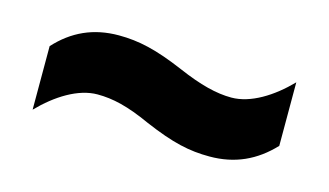

<svg xmlns="http://www.w3.org/2000/svg" viewBox="-38 -532 615 359"><g transform="rotate(15 269.5 -352.5)"><path d="M252 -296C308 -272 341 -265 380 -265C429 -265 468 -283 501 -318V-441C468 -407 428 -382 391 -382C362 -382 330 -390 286 -409C232 -432 197 -440 158 -440C109 -440 70 -422 38 -387V-264C71 -298 111 -323 148 -323C178 -323 208 -316 252 -296Z"/></g></svg>

Font: Noto Sans Sinhala UI SemiCondensed ExtraBold
Style: Regular
Weight: 800
Width: 4
Designer: Jelle Bosma - Monotype Design Team
Foundry: Monotype Imaging Inc.
Version: Version 2.006